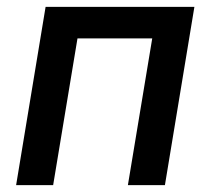

<svg xmlns="http://www.w3.org/2000/svg" viewBox="-20 -540 640 560"><path d="M27 0 113 -520H547L461 0H353L424 -428H206L135 0Z"/></svg>

Font: Iosevka Aile Semibold Oblique
Style: Regular
Weight: 600
Italic angle: -9°
Designer: Belleve Invis
Foundry: Belleve Invis
Version: Version 31.1.0; ttfautohint (v1.8.4)